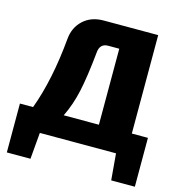

<svg xmlns="http://www.w3.org/2000/svg" viewBox="-120 -799 1003 1059"><g transform="rotate(15 381.0 -269.5)"><path d="M610 151 597 0H162L149 151H14V-128H89Q153 -300 175 -541Q181 -607 226 -648.5Q271 -690 342 -690H653V-128H745V151ZM465 -128V-562H402Q354 -562 350 -509Q336 -369 317.5 -284Q299 -199 264 -128Z"/></g></svg>

Font: Exo 2.0 Extra Bold
Style: Regular
Weight: 800
Designer: Natanael Gama
Version: Version 1.001;PS 001.001;hotconv 1.0.70;makeotf.lib2.5.58329